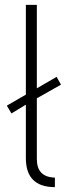

<svg xmlns="http://www.w3.org/2000/svg" viewBox="-20 -760 281 787"><path d="M8 -327 86 -372V-740H131V-398L212 -445L230 -413L131 -357V-108Q131 -34 205 -32V7Q86 7 86 -112V-331L27 -295Z"/></svg>

Font: Oxanium ExtraLight ExtraLight
Style: Regular
Weight: 250
Version: Version 2.000